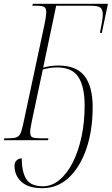

<svg xmlns="http://www.w3.org/2000/svg" viewBox="-39 -734 585 1005"><path d="M183 251Q110 251 73.5 218Q37 185 37 133Q37 117 47.5 106Q58 95 75 95Q75 167 99 204Q123 241 186 241Q232 241 272 208Q312 175 341.5 117Q371 59 387.5 -17.5Q404 -94 404 -181Q404 -280 371.5 -330.5Q339 -381 260 -381Q223 -381 185 -370L129 -106Q125 -86 122 -70Q119 -54 119 -42Q119 -20 131 -15Q143 -10 175 -10H215L212 0H-19L-16 -10H2Q30 -10 45 -14.5Q60 -19 67.5 -34.5Q75 -50 82 -83L193 -602Q198 -625 200.5 -643Q203 -661 203 -672Q203 -691 192.5 -697.5Q182 -704 148 -704H130L133 -714H526L494 -562H484Q490 -589 494.5 -616.5Q499 -644 499 -658Q499 -685 486 -694.5Q473 -704 434 -704H255L187 -380Q225 -391 267 -391Q361 -391 403.5 -336Q446 -281 446 -174Q446 -51 413 45Q380 141 321 196Q262 251 183 251Z"/></svg>

Font: Noto Serif Display Condensed ExtraLight
Style: Italic
Weight: 200
Width: 3
Italic angle: -12°
Designer: Monotype Design Team
Foundry: Monotype Imaging Inc.
Version: Version 2.009